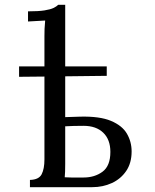

<svg xmlns="http://www.w3.org/2000/svg" viewBox="-20 -775 640 795"><path d="M104 0V-30Q141 -31 152.5 -53.5Q164 -76 164 -115V-458L59 -457V-500H164V-625Q164 -641 164.5 -655.5Q165 -670 167 -690Q149 -689 131.5 -688Q114 -687 96 -686V-728Q140 -728 164.5 -732Q189 -736 201.5 -742Q214 -748 221 -755H250V-500H422V-461L250 -459V-290L312 -292Q393 -294 439.5 -274.5Q486 -255 505.5 -221.5Q525 -188 525 -148Q525 -100 502.5 -67Q480 -34 443 -17Q406 0 362 0ZM248 -41Q259 -40 275.5 -40Q292 -40 306.5 -40Q321 -40 326 -40Q372 -40 404.5 -64Q437 -88 437 -146Q437 -197 407.5 -225.5Q378 -254 326 -254Q304 -254 285.5 -253.5Q267 -253 250 -252V-97Q250 -78 249.5 -64Q249 -50 248 -41Z"/></svg>

Font: Lora
Style: Regular
Weight: 400
Designer: Olga Karpushina, Alexei Vanyashin (Cyrillic)
Foundry: Cyreal
Version: Version 3.005; ttfautohint (v1.8.4.7-5d5b)